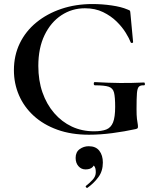

<svg xmlns="http://www.w3.org/2000/svg" viewBox="-20 -656 771 952"><path d="M421 12Q333 12 264 -13Q195 -38 147 -82Q99 -126 74 -184Q49 -242 49 -308Q49 -381 78 -441Q107 -501 160 -544.5Q213 -588 284 -612Q355 -636 439 -636Q486 -636 534 -629Q582 -622 612 -609Q623 -605 624.5 -602.5Q626 -600 627 -586L640 -447Q640 -444 635 -443Q630 -442 628 -446Q621 -465 603.5 -493.5Q586 -522 558 -549.5Q530 -577 491 -596Q452 -615 401 -615Q337 -615 284.5 -580.5Q232 -546 201 -482Q170 -418 170 -329Q170 -257 190.5 -198Q211 -139 248.5 -95.5Q286 -52 336 -28.5Q386 -5 446 -5Q484 -5 507 -14Q530 -23 540.5 -49Q551 -75 551 -126Q551 -174 545.5 -196.5Q540 -219 519 -226Q498 -233 451 -233Q445 -233 445 -241Q445 -249 450 -249Q520 -245 576 -244.5Q632 -244 694 -247Q698 -247 698.5 -240Q699 -233 694 -233Q677 -234 669 -226.5Q661 -219 659 -194Q657 -169 657 -116Q657 -83 659 -67Q661 -51 662.5 -43.5Q664 -36 664 -28Q664 -22 662 -20Q660 -18 653 -16Q598 -4 537.5 4Q477 12 421 12ZM414 275Q410 277 406.5 272.5Q403 268 407 265Q425 251 440 234.5Q455 218 455 198Q455 175 446 166Q437 157 423 156L450 137Q451 160 439.5 172Q428 184 404 184Q383 184 369 168Q355 152 355 127Q355 98 375 83.5Q395 69 420 69Q455 69 472.5 91.5Q490 114 490 150Q490 192 468 222Q446 252 414 275Z"/></svg>

Font: Cormorant Infant Light
Style: Regular
Weight: 300
Designer: Christian Thalmann (Catharsis Fonts)
Foundry: Catharsis Fonts
Version: Version 4.001